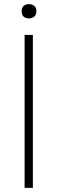

<svg xmlns="http://www.w3.org/2000/svg" viewBox="-20 -909 277 929"><path d="M99 -740H139V0H99ZM120 -820Q105 -820 95 -828Q85 -836 85 -855Q85 -873 95 -881Q105 -889 120 -889Q134 -889 145 -881Q156 -873 156 -855Q156 -836 145 -828Q134 -820 120 -820Z"/></svg>

Font: Encode Sans Normal
Style: Thin
Weight: 100
Designer: Pablo Impallari, Andres Torresi
Foundry: Pablo Impallari, Andres Torresi
Version: Version 1.000; ttfautohint (v1.00) -l 8 -r 50 -G 200 -x 14 -